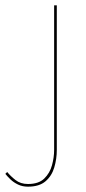

<svg xmlns="http://www.w3.org/2000/svg" viewBox="-123 -480 323 720"><path d="M-96 165 -103 172Q-95 182 -83.5 193Q-72 204 -55.5 212Q-39 220 -18 220Q24 220 47.5 200Q71 180 80.5 148Q90 116 90 82V-460H80V82Q80 110 72 139.5Q64 169 43 189.5Q22 210 -18 210Q-46 210 -65 195Q-84 180 -96 165Z"/></svg>

Font: Jost Thin
Style: Regular
Weight: 250
Version: Version 3.710